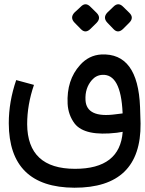

<svg xmlns="http://www.w3.org/2000/svg" viewBox="-20 -670 677 897"><path d="M327.6 207Q22 205.6 21 -94.2Q21 -194.8 55.7 -295.9L138.7 -273.4Q106.9 -180.7 106.9 -89.8Q108.4 118.7 330.6 118.7Q540.5 118.7 553.2 -54.2L525.9 -49.8Q376.5 -32.2 329.1 -92.3Q298.8 -132.3 295.9 -185.1Q290.5 -295.9 354 -366.2Q395 -412.1 453.1 -415.5Q624.5 -423.8 634.3 -169.9Q636.2 -123.5 636.7 -92.8Q639.6 207.5 327.6 207ZM521 -136.2 552.7 -140.1V-144Q544.4 -325.2 458 -320.3Q429.2 -318.8 409.2 -295.9Q376.5 -258.3 379.4 -202.6Q383.8 -117.2 521 -136.2ZM555.5 -638.3 584.3 -610.1Q607.8 -587.1 583.2 -563.1L555 -534.9Q531.5 -512.4 511.1 -533.3L482.4 -563.1Q458.9 -587.1 481.3 -611.2L509.6 -638.3Q532.5 -661.8 555.5 -638.3ZM402.5 -638.3 431.2 -610.1Q454.2 -587.1 431.2 -563.1L402.5 -534.9Q379.5 -512.4 358.6 -533.3L329.3 -563.1Q305.3 -587.1 327.7 -611.2L357 -638.3Q379.5 -661.8 402.5 -638.3Z"/></svg>

Font: Vazir Code Hack
Style: Code-Hack
Weight: 400
Foundry: DejaVu fonts team - Redesigned by Saber Rastikerdar
Version: Version 1.1.2